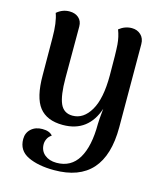

<svg xmlns="http://www.w3.org/2000/svg" viewBox="-113 -609 778 920"><g transform="rotate(15 276.5 -149.0)"><path d="M491 -51Q491 228 242 228Q163 228 112 203.5Q61 179 61 122Q61 91 82.5 71.5Q104 52 138 52Q174 52 189 71Q175 80 168.5 93.5Q162 107 162 120Q162 153 185 172Q208 191 244 191Q316 191 352 131Q388 71 388 -40Q388 -59 394 -117Q374 -56 332 -24Q290 8 226 8Q147 8 109.5 -39.5Q72 -87 72 -197L71 -382Q71 -459 55 -502Q83 -526 118 -526Q146 -526 163.5 -510.5Q181 -495 181 -468V-213Q181 -126 198.5 -86.5Q216 -47 260 -47Q314 -47 348.5 -105.5Q383 -164 383 -279Q383 -394 380 -432Q377 -470 364 -503Q393 -526 427 -526Q454 -526 472 -509Q490 -492 490 -463Z"/></g></svg>

Font: Arima Madurai
Style: Bold
Weight: 700
Designer: Joana Correia and Natanael Gama
Foundry: NDISCOVER
Version: Version 1.019